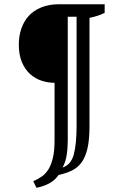

<svg xmlns="http://www.w3.org/2000/svg" viewBox="-20 -682 580 902"><path d="M400.4 -89.4Q400.4 -25.4 390.9 15.6Q381.3 56.6 362.8 81.5Q344.2 106.4 317.4 119.4Q290.5 132.3 255.4 140.1Q236.3 167 208.5 180.9Q180.7 194.8 151.4 200.2L136.2 169.4Q156.7 160.6 175.3 147.9Q193.8 135.3 207.3 114Q220.7 92.8 228.5 59.6Q236.3 26.4 236.3 -22.5V-293Q206.1 -293 176.3 -302.5Q146.5 -312 122.3 -333.3Q98.1 -354.5 83.3 -389.2Q68.4 -423.8 68.4 -472.7Q68.4 -512.7 80.1 -547.1Q91.8 -581.5 114.7 -606.9Q137.7 -632.3 173.8 -647.2Q210 -662.1 258.3 -662.1H471.7V-621.6Q456.1 -613.8 439 -608.2Q421.9 -602.5 400.4 -598.1ZM273.9 105Q313 92.8 326.4 44.2Q339.8 -4.4 339.8 -89.4V-603.5H298.3V-22.5Q298.3 15.1 293 47.9Q287.6 80.6 273.9 105Z"/></svg>

Font: PT Astra Serif
Style: Bold
Weight: 700
Designer: A.Korolkova, I. Chaeva
Foundry: ParaType Ltd
Version: Version 1.002